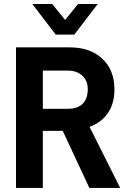

<svg xmlns="http://www.w3.org/2000/svg" viewBox="-20 -923 640 943"><path d="M288.1 -280.3H190.4V0H58.6V-690.4H321.3Q422.9 -690.4 482.4 -634.8Q542 -579.1 542 -484.4Q542 -415 510.7 -369.1Q478.5 -321.3 419.9 -299.8L570.3 0H418.9ZM190.4 -388.7H314.5Q361.3 -388.7 385.7 -413.1Q411.1 -438.5 411.1 -484.4Q411.1 -526.4 384.8 -550.8Q357.4 -576.2 314.5 -576.2H190.4ZM138.7 -903.3H236.3L299.8 -825.2L363.3 -903.3H460L344.7 -752.9H253.9Z"/></svg>

Font: DINish
Style: Bold
Weight: 700
Designer: Bert Driehuis
Foundry: Playbeing
Version: Version 3.008; git-95204e4c-release